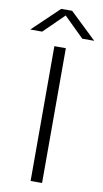

<svg xmlns="http://www.w3.org/2000/svg" viewBox="-145 -991 556 1038"><g transform="rotate(10 133.5 -472.5)"><path d="M102 0V-740H165V0ZM-42 -806 103.5 -945H163.5L309 -806H243.5L133.5 -914L23.5 -806Z"/></g></svg>

Font: Encode Sans Exp Lt
Style: Regular
Weight: 300
Width: 7
Designer: Multiple Designers
Foundry: Impallari Type
Version: Version 3.002; ttfautohint (v1.8.3) -l 8 -r 50 -G 200 -x 14 